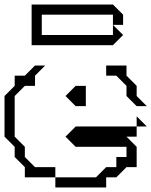

<svg xmlns="http://www.w3.org/2000/svg" viewBox="-20 -785 670 850"><path d="M450 -450V-495H540V-450L585 -405V-360L630 -315H585L540 -360V-405L495 -450ZM90 0V-45L45 -90V-135L0 -180V-360L45 -405V-450H90L135 -495H180L135 -450V-405H90L45 -360V-180L90 -135V-90L135 -45H225V0ZM315 -315 270 -360 315 -405H360V-315ZM585 -225V-270L630 -225ZM225 45V0H405L450 -45H495V-90H540V-135H315L270 -180L315 -225H585V-180H540L585 -135V-45H540L495 0H450V45ZM120 -585V-765H480L525 -720V-675H480V-720H165V-630H480V-675L525 -630L480 -585Z"/></svg>

Font: Rubik Iso
Style: Regular
Weight: 400
Designer: Hubert and Fischer, NaN
Foundry: Hubert and Fischer, NaN
Version: Version 2.200